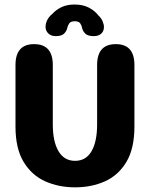

<svg xmlns="http://www.w3.org/2000/svg" viewBox="-20 -813 659 844"><path d="M310 10.5Q237.9 10.5 178.6 -16Q119.3 -42.6 83.7 -101.5Q48.1 -160.3 48.1 -256.8V-527.2Q48.1 -619 129.9 -619Q212.1 -619 212.1 -527.2V-265.8Q212.1 -190.8 237.1 -148.4Q262.2 -106 310 -106Q358 -106 382.5 -148.4Q406.9 -190.8 406.9 -265.8V-527.2Q406.9 -619 489.1 -619Q570.9 -619 570.9 -527.2V-256.8Q570.9 -160.3 535.8 -101.5Q500.7 -42.6 441.6 -16Q382.6 10.5 310 10.5ZM391.8 -654.2Q365.4 -654.2 354.3 -665.8Q343.2 -677.4 340.7 -691.2Q338.8 -701.6 332.4 -710.6Q326.1 -719.6 308.6 -719.6Q291.2 -719.6 284.8 -710.6Q278.3 -701.6 276 -691.2Q273.1 -676.9 262.2 -665.6Q251.2 -654.2 224.8 -654.2Q204.6 -654.2 192.4 -666Q180.2 -677.7 180.2 -695.6Q180.2 -708.5 187.1 -723.7Q194 -738.9 210.8 -752.6Q226.1 -769.8 250 -781.4Q273.8 -793.1 307.6 -793.1Q345 -793.1 370.9 -779.3Q396.8 -765.6 412.2 -745.5Q425.6 -732.7 431.2 -719.1Q436.9 -705.6 436.9 -693.9Q436.9 -676.4 425.2 -665.3Q413.4 -654.2 391.8 -654.2Z"/></svg>

Font: Sono ExtraLight
Style: Regular
Weight: 200
Designer: Tyler Finck
Foundry: Tyler Finck
Version: Version 2.112